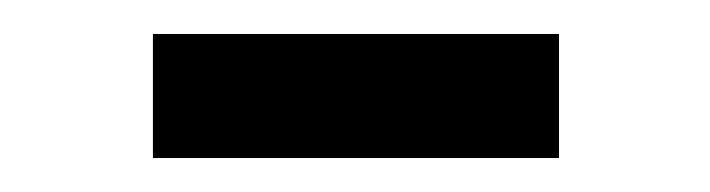

<svg xmlns="http://www.w3.org/2000/svg" viewBox="-20 -412 418 113"><path d="M70 -392H309V-319H70Z"/></svg>

Font: Freesentation 5 Medium
Style: Regular
Weight: 500
Designer: glyphs from Roboto by Christian Robertson / Hangul glyphs from Noto Sans CJK(Source Han Sans) by Jang Soo-young and Kang
Foundry: PT&
Version: Version 2.001